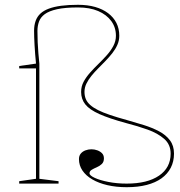

<svg xmlns="http://www.w3.org/2000/svg" viewBox="-20 -765 750 800"><path d="M508 15Q464 15 427.5 6.5Q391 -2 364.5 -17.5Q338 -33 323.5 -54.5Q309 -76 309 -102Q309 -116 316.5 -125Q324 -134 336 -138.5Q348 -143 361 -143Q374 -143 386 -138.5Q398 -134 405.5 -126Q413 -118 413 -105Q413 -90 404 -81.5Q395 -73 383 -68Q371 -63 362 -57.5Q353 -52 353 -43Q353 -34 374.5 -24Q396 -14 431.5 -7Q467 0 508 0Q594 0 642.5 -33Q691 -66 691 -125Q691 -163 664 -186.5Q637 -210 595 -225Q553 -240 506 -252Q436 -271 394.5 -289.5Q353 -308 335.5 -330Q318 -352 318 -382Q318 -405 328.5 -424.5Q339 -444 355.5 -462.5Q372 -481 390.5 -499Q409 -517 425.5 -535.5Q442 -554 452.5 -574Q463 -594 463 -616Q463 -651 443.5 -677.5Q424 -704 389 -719Q354 -734 305 -734Q251 -734 217.5 -726.5Q184 -719 166.5 -706Q149 -693 142.5 -675Q136 -657 136 -636Q136 -613 137 -589Q138 -565 140 -542.5Q142 -520 144 -500V-20L224 -10V0H60V-10L130 -20V-480H60V-490L130 -500Q126 -541 124 -576.5Q122 -612 122 -637Q122 -660 128.5 -678Q135 -696 148.5 -708.5Q162 -721 183.5 -729Q205 -737 235 -741Q265 -745 305 -745Q345 -745 376.5 -736Q408 -727 430.5 -710Q453 -693 465 -669.5Q477 -646 477 -616Q477 -596 469 -578Q461 -560 448 -543.5Q435 -527 420 -511.5Q405 -496 389.5 -480.5Q374 -465 361 -449Q348 -433 340 -416.5Q332 -400 332 -382Q332 -366 337.5 -352.5Q343 -339 356 -327.5Q369 -316 389 -306Q409 -296 438.5 -286Q468 -276 508 -265Q544 -255 579 -244Q614 -233 642.5 -218Q671 -203 688 -180.5Q705 -158 705 -125Q705 -92 691.5 -66Q678 -40 653 -22Q628 -4 591.5 5.5Q555 15 508 15Z"/></svg>

Font: Kalnia Thin Thin
Style: Regular
Weight: 250
Version: Version 1.105